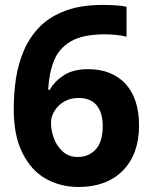

<svg xmlns="http://www.w3.org/2000/svg" viewBox="-20 -742 612 772"><path d="M35.2 -303.2Q35.2 -365.2 43.9 -424.8Q53.7 -487.3 75.7 -538.1Q97.7 -590.8 138.7 -633.3Q178.2 -674.3 241.7 -698.2Q303.2 -722.2 393.1 -722.2Q414.1 -722.2 442.4 -720.7Q470.7 -719.2 488.8 -714.8V-594.2Q469.7 -599.6 447.3 -601.6Q421.9 -604 402.8 -604Q314 -604 265.6 -576.2Q216.3 -547.4 196.8 -497.1Q176.8 -446.8 173.8 -380.9H180.2Q199.2 -415 237.3 -439.9Q274.9 -463.9 335 -463.9Q428.7 -463.9 484.4 -405.3Q539.1 -345.2 539.1 -237.8Q539.1 -122.1 473.6 -55.7Q408.2 9.8 295.9 9.8Q223.1 9.8 164.1 -23.4Q104.5 -57.1 70.3 -127Q35.2 -195.8 35.2 -303.2ZM293 -110.8Q336.9 -110.8 365.2 -141.6Q393.1 -171.9 393.1 -235.8Q393.1 -288.1 369.1 -317.9Q344.7 -348.1 295.9 -348.1Q262.7 -348.1 237.8 -333.5Q212.4 -318.4 199.2 -295.9Q185.1 -273.9 185.1 -249Q185.1 -214.8 197.3 -184.6Q208.5 -153.8 233.4 -131.8Q257.3 -110.8 293 -110.8Z"/></svg>

Font: Droid Sans Thai
Style: Bold
Weight: 700
Designer: Steve Matteson
Foundry: Ascender Corporation
Version: Version 1.00